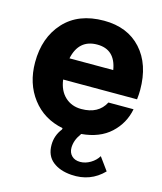

<svg xmlns="http://www.w3.org/2000/svg" viewBox="-114 -639 784 929"><g transform="rotate(15 278.5 -174.0)"><path d="M546.9 -275.9Q546.9 -253.9 543.9 -229H173.8Q180.7 -174.8 213.4 -144.3Q246.1 -113.8 294.9 -113.8Q380.9 -113.8 414.1 -178.2H540Q525.9 -105 471.4 -54.9Q417 -4.9 326.2 2.9L323.2 7.8Q298.3 42 297.9 79.1Q297.9 104 313.5 119.4Q329.1 134.8 356 134.8Q381.8 134.8 407 119.9Q432.1 105 445.8 82L492.2 146Q427.2 212.9 331.1 206.1Q272.9 202.1 237.1 173.6Q201.2 145 201.2 90.8Q201.2 43.9 231 5.9Q231 1 231.9 -1Q134.8 -20 77.9 -94.5Q21 -168.9 21 -274.9Q21 -398.9 92.5 -477.1Q164.1 -555.2 292 -555.2Q410.2 -555.2 478.5 -480Q546.9 -404.8 546.9 -275.9ZM176.8 -335.9H396Q379.9 -435.1 290 -435.1Q197.8 -435.1 176.8 -335.9Z"/></g></svg>

Font: Oakes Grotesk
Style: Bold
Weight: 700
Designer: Samuel Oakes
Foundry: Samuel Oakes
Version: Version 1.0 | wf-rip DC20170320